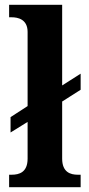

<svg xmlns="http://www.w3.org/2000/svg" viewBox="-20 -780 369 800"><path d="M18 0H316V-52H304C274 -52 239 -62 239 -119V-357L316 -406V-473L239 -424V-760H18V-708H29C54 -708 95 -700 95 -647V-338L24 -292V-228L95 -272V-119C95 -62 60 -52 29 -52H18Z"/></svg>

Font: Noto Serif Bengali SemiCondensed
Style: Bold
Weight: 700
Width: 4
Designer: Juan Bruce, Universal Thirst, Indian Type Foundry and the Monotype Design Team.
Foundry: Monotype Imaging Inc.
Version: Version 2.003